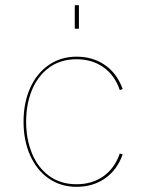

<svg xmlns="http://www.w3.org/2000/svg" viewBox="-20 -717 554 742"><path d="M71 -247Q71 -320.5 96.8 -377.5Q122.5 -434.5 169 -466.2Q215.5 -498 276 -498Q339 -498 385.8 -465.5Q432.5 -433 454 -373L443 -369Q423.5 -426 379.8 -457Q336 -488 276 -488Q213.5 -488 169.5 -455.5Q125.5 -423 103.2 -368.2Q81 -313.5 81 -247Q81 -180.5 103.2 -125.2Q125.5 -70 169.5 -37.5Q213.5 -5 276 -5Q336 -5 379.8 -36Q423.5 -67 443 -124L454 -120Q432.5 -60 385.8 -27.5Q339 5 276 5Q215.5 5 169 -26.8Q122.5 -58.5 96.8 -115.8Q71 -173 71 -247ZM269 -697H285V-606H269Z"/></svg>

Font: HK Grotesk Thin
Style: Regular
Weight: 100
Designer: Alfredo Marco Pradil
Foundry: Hanken Design Co.
Version: Version 3.001